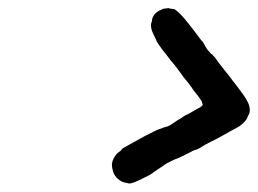

<svg xmlns="http://www.w3.org/2000/svg" viewBox="-20 -530 625 465"><path d="M386 -510Q387 -511 393 -509Q399 -508 400 -508Q402 -509 409 -503Q421 -494 452 -453Q459 -444 467 -433Q472 -428 474 -424Q477 -417 483 -409L492 -399H493L502 -389Q506 -383 508 -380.5Q510 -378 515.5 -370.5Q521 -363 525 -358.5Q529 -354 535.5 -345.5Q542 -337 544 -334Q553 -323 569 -301Q585 -279 585 -264Q585 -255 581 -250Q580 -248 578.5 -244Q577 -240 572.5 -235.5Q568 -231 566 -229Q556 -221 541 -214Q521 -203 518 -201Q516 -200 508 -195.5Q500 -191 493 -188Q489 -186 476 -179Q466 -173 463 -171Q456 -167 450 -166Q447 -165 444 -163Q419 -150 409 -146Q405 -145 397 -141Q389 -137 387 -136Q382 -134 373 -127Q368 -124 361 -119Q354 -114 351 -112Q347 -108 322 -96Q306 -88 297 -86Q292 -85 287 -87Q278 -88 272 -92Q263 -98 259 -104Q256 -108 254 -114Q251 -124 251 -132Q252 -142 258 -151Q263 -159 271 -164Q275 -167 275 -169Q275 -170 310 -189Q317 -193 328 -199Q359 -215 361 -215.5Q363 -216 366.5 -217.5Q370 -219 371 -219Q372 -219 375 -220.5Q378 -222 378 -222H380Q382 -223 386 -224Q392 -226 400 -232Q404 -235 406.5 -236.5Q409 -238 409.5 -238.5Q410 -239 415.5 -242Q421 -245 423 -247Q425 -249 438 -255Q453 -264 466 -271Q470 -273 470 -275Q472 -277 470 -279Q470 -279 469.5 -281.5Q469 -284 467 -287Q465 -291 449 -311Q442 -321 440 -324Q434 -332 423 -345Q420 -350 416 -355Q406 -369 400 -376Q396 -380 384 -396Q380 -401 373 -410Q359 -429 359 -431Q359 -432 357 -436Q348 -453 346.5 -461Q345 -469 346 -473Q347 -476 348 -479Q348 -487 353 -493L354 -495L357 -498Q363 -504 370 -506Q373 -508 374.5 -508.5Q376 -509 381 -509.5Q386 -510 386 -510Z"/></svg>

Font: TT2020 Style E
Style: Italic
Weight: 400
Italic angle: -15°
Version: Version 0.2.000